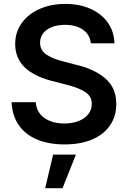

<svg xmlns="http://www.w3.org/2000/svg" viewBox="-20 -737 662 994"><path d="M316.4 -608.4Q277.3 -608.4 248 -596.7Q218.8 -585 203.1 -564Q187.5 -543 187.5 -516.6Q187.5 -476.1 221.2 -453.9Q254.9 -431.6 308.6 -418.9L375 -401.4Q466.3 -380.4 524.2 -331.8Q582 -283.2 582 -198.2Q582 -136.2 550.3 -88.9Q518.6 -41.5 458.3 -15.4Q397.9 10.7 314.5 10.7Q231.9 10.7 171.4 -14.9Q110.8 -40.5 76.9 -89.6Q43 -138.7 40 -208H165Q169.4 -154.3 210.2 -126Q251 -97.7 313.5 -97.7Q355 -97.7 387.2 -110.4Q419.4 -123 437.3 -146.2Q455.1 -169.4 455.1 -199.2Q455.1 -237.8 423.1 -259.5Q391.1 -281.2 327.1 -297.9L247.1 -318.4Q58.6 -367.7 58.6 -508.8Q58.6 -570.3 92.3 -617.4Q126 -664.6 185.3 -690.7Q244.6 -716.8 318.4 -716.8Q392.6 -716.8 450 -690.7Q507.3 -664.6 539.3 -618.2Q571.3 -571.8 572.3 -512.7H450.2Q445.8 -557.6 409.9 -583Q374 -608.4 316.4 -608.4ZM254.9 63.5H373L303.7 237.3H213.9Z"/></svg>

Font: Pretendard JP SemiBold
Style: Regular
Weight: 600
Designer: Base glyphs from Inter by Rasmus Andersson; Hangeul glyphs from Noto Sans CJK(Source Han Sans) by Jang Soo-young and Kan
Foundry: Kil Hyung-jin
Version: Version 1.309